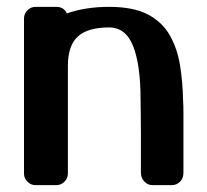

<svg xmlns="http://www.w3.org/2000/svg" viewBox="-20 -540 605 560"><path d="M515 -36Q515 -20 505 -10Q495 0 481 0H425Q411 0 401 -10.5Q391 -21 391 -37Q391 -111 391 -151.5Q391 -192 390.5 -213.5Q390 -235 390 -250Q390 -350 368.5 -405Q347 -460 298 -460Q236 -460 207 -433.5Q178 -407 178 -348V-34Q178 -20 168 -10Q158 0 144 0H84Q70 0 60 -10Q50 -20 50 -34V-486Q50 -500 60 -510Q70 -520 84 -520H144Q166 -520 175 -501Q230 -520 298 -520Q369 -520 411 -498Q453 -476 475 -437.5Q497 -399 505 -350Q513 -301 514 -247Q515 -232 515 -210.5Q515 -189 515 -149Q515 -109 515 -36Z"/></svg>

Font: Yusei Magic
Style: Regular
Weight: 400
Designer: Tanukizamurai
Foundry: Yusei Magic Project
Version: Version 1.200